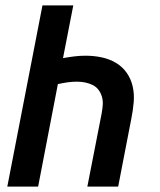

<svg xmlns="http://www.w3.org/2000/svg" viewBox="-20 -690 590 710"><path d="M7 0 137 -670H251L213 -475Q234 -479 255 -481.5Q276 -484 296 -484Q327 -484 355.5 -478Q384 -472 408 -458Q432 -444 448 -421.5Q464 -399 470.5 -371Q477 -343 474.5 -313Q472 -283 466 -253L417 0H303L356 -271Q359 -287 360 -302.5Q361 -318 357 -332Q353 -346 344.5 -357.5Q336 -369 323 -375.5Q310 -382 295 -385Q280 -388 264 -388Q247 -388 229.5 -385.5Q212 -383 194 -379L121 0Z"/></svg>

Font: Lode Term
Style: Bold Italic
Weight: 700
Italic angle: -11°
Monospace: yes
Designer: Belleve Invis
Foundry: Belleve Invis
Version: Version 29.2.0